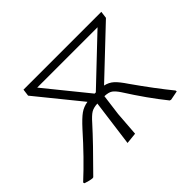

<svg xmlns="http://www.w3.org/2000/svg" viewBox="-119 -621 792 792"><g transform="rotate(-45 277.0 -225.0)"><path d="M27 5Q13 4 -11 -4L-13 -10Q62 -79 141 -168Q172 -202 191 -215.5Q210 -229 235 -233L80 -424L84 -455H538L534 -424L331 -232Q354 -227 370 -212.5Q386 -198 408 -165Q472 -74 525 -9L526 -3Q516 -1 503.5 1.5Q491 4 485 5L479 3Q421 -69 362 -162Q348 -183 336.5 -191Q325 -199 301 -200L289 -108L281 -1L232 4L259 -199Q236 -198 222 -189.5Q208 -181 187 -157Q133 -97 32 4ZM281 -236H287L482 -421H130L280 -236Z"/></g></svg>

Font: Alegreya Sans SC Light
Style: Italic
Weight: 300
Italic angle: -7°
Designer: Juan Pablo del Peral
Foundry: Huerta Tipografica
Version: Version 2.007